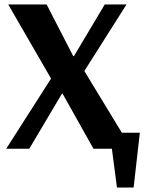

<svg xmlns="http://www.w3.org/2000/svg" viewBox="-20 -670 673 865"><path d="M507 175 484 0H401L262 -248H259L112 0H8L210 -316L17 -650H190L310 -417H313L452 -650H550L360 -350L529 -72H610L582 175Z"/></svg>

Font: Arsenal SC
Style: Bold
Weight: 700
Designer: Andrij Shevchenko
Foundry: Stairsfor
Version: Version 2.001; ttfautohint (v1.8.4.7-5d5b)